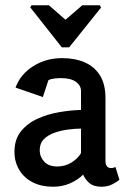

<svg xmlns="http://www.w3.org/2000/svg" viewBox="-20 -706 496 730"><path d="M100 -686H166L229 -631L293 -686H360L364 -677L243 -526H215L95 -678ZM182 4Q138 4 105 -12.5Q72 -29 53.5 -59.5Q35 -90 35 -129Q35 -176 59.5 -206.5Q84 -237 122.5 -254.5Q161 -272 205 -279.5Q249 -287 288 -288V-360Q288 -381 268.5 -395Q249 -409 212 -409Q201 -409 187 -407.5Q173 -406 164 -401L143 -337L39 -373Q58 -424 106.5 -454.5Q155 -485 216 -485Q265 -485 302 -469Q339 -453 360 -419.5Q381 -386 381 -333V-93Q381 -81 386.5 -74Q392 -67 402 -67Q407 -67 412 -68.5Q417 -70 419 -71L434 -23Q426 -15 407.5 -5.5Q389 4 366 4Q337 4 321 -9Q305 -22 296 -42Q276 -22 246.5 -9Q217 4 182 4ZM198 -73Q227 -73 251.5 -88Q276 -103 288 -124V-217Q266 -217 239 -213.5Q212 -210 187.5 -201.5Q163 -193 147 -177Q131 -161 131 -135Q131 -110 148 -91.5Q165 -73 198 -73Z"/></svg>

Font: Kreon
Style: Regular
Weight: 400
Designer: Julia Petretta
Foundry: Julia Petretta and Eli Heuer
Version: Version 2.002